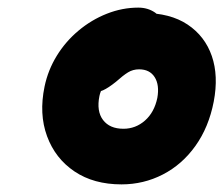

<svg xmlns="http://www.w3.org/2000/svg" viewBox="-20 -734 586 504"><path d="M299 -250Q226 -250 175.5 -284Q125 -318 103.5 -376.5Q82 -435 97 -507Q106 -550 129 -587.5Q152 -625 186 -653.5Q220 -682 260.5 -698Q301 -714 343 -714Q368 -714 387 -701Q406 -688 401 -658Q397 -635 387.5 -613Q378 -591 360.5 -575Q343 -559 313 -555Q289 -548 267.5 -527Q246 -506 241 -482Q233 -442 250.5 -419Q268 -396 304 -396Q336 -396 360.5 -417.5Q385 -439 393 -477Q399 -511 386 -531.5Q373 -552 345 -552Q329 -552 316 -544Q303 -536 284 -519Q264 -503 250.5 -497Q237 -491 217 -491Q199 -491 183.5 -505Q168 -519 173 -549Q179 -577 197.5 -604Q216 -631 242.5 -653Q269 -675 298.5 -687.5Q328 -700 355 -700Q427 -700 472.5 -669.5Q518 -639 536 -587Q554 -535 541 -467Q528 -400 493 -351Q458 -302 407.5 -276Q357 -250 299 -250Z"/></svg>

Font: Shantell Sans Light
Style: Bold Italic
Weight: 700
Italic angle: -11°
Version: Version 1.011;[c5ecc13dd]